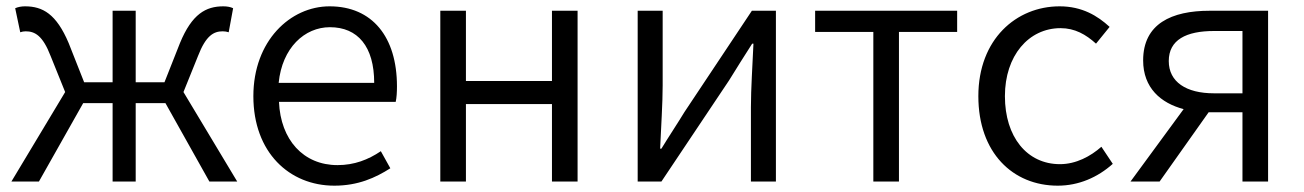

<svg xmlns="http://www.w3.org/2000/svg" viewBox="-20 -574 4123 607"><path d="M16 0H103L243 -248H336V0H409V-248H503L642 0H730L560 -283L606 -397C631 -462 656 -475 684 -475C692 -475 696 -474 703 -472L717 -548C709 -552 698 -554 686 -554C631 -554 587 -530 549 -438L500 -314H409V-540H336V-314H246L197 -438C158 -530 115 -554 59 -554C48 -554 37 -552 28 -548L44 -472C51 -474 54 -475 61 -475C90 -475 115 -462 140 -397L186 -283Z M1037 13C1112 13 1167 -12 1214 -42L1184 -96C1144 -69 1100 -52 1047 -52C939 -52 867 -132 862 -252H1231C1234 -265 1235 -283 1235 -301C1235 -457 1157 -554 1022 -554C898 -554 781 -445 781 -270C781 -92 895 13 1037 13ZM861 -312C872 -423 943 -488 1023 -488C1111 -488 1163 -427 1163 -312Z M1372 0H1453V-245H1725V0H1806V-540H1725V-318H1453V-540H1372Z M1996 0H2071L2285 -320C2305 -353 2337 -403 2358 -436H2362C2359 -366 2354 -294 2354 -235V0H2433V-540H2357L2144 -220C2124 -187 2091 -137 2071 -104H2067C2070 -174 2075 -247 2075 -304V-540H1996Z M2741 0H2822V-473H3006V-540H2557V-473H2741Z M3324 13C3390 13 3450 -13 3498 -56L3462 -110C3428 -80 3382 -55 3331 -55C3227 -55 3157 -141 3157 -270C3157 -398 3232 -485 3333 -485C3378 -485 3413 -465 3445 -436L3488 -489C3450 -524 3401 -554 3330 -554C3193 -554 3073 -450 3073 -270C3073 -91 3182 13 3324 13Z M3908 0H3989V-540H3804C3684 -540 3594 -499 3594 -383C3594 -296 3650 -248 3722 -229L3554 0H3646L3801 -219H3802H3908ZM3818 -279C3730 -279 3675 -315 3675 -381C3675 -448 3730 -476 3818 -476H3908V-279Z"/></svg>

Font: Source Han Sans JP Normal
Style: Regular
Weight: 350
Designer: Ryoko NISHIZUKA 西塚涼子 (kana, bopomofo & ideographs); Paul D. Hunt (Latin, Greek & Cyrillic); Sandoll Communications 산돌커뮤니
Foundry: Adobe
Version: Version 2.002;hotconv 1.0.116;makeotfexe 2.5.65601